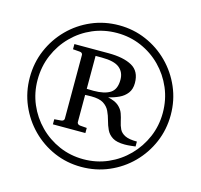

<svg xmlns="http://www.w3.org/2000/svg" viewBox="-110 -857 1058 1012"><g transform="rotate(15 418.5 -350.5)"><path d="M803.2 -350.1Q803.2 -270.5 773.2 -200.4Q743.2 -130.4 690.2 -77.1Q637.2 -23.9 567.1 6.1Q497.1 36.1 417 36.1Q338.4 36.1 269 6.1Q199.7 -23.9 147 -77.1Q94.2 -130.4 64.2 -200.4Q34.2 -270.5 34.2 -350.1Q34.2 -430.2 64 -500Q93.8 -569.8 146.7 -623.3Q199.7 -676.8 269.5 -706.8Q339.4 -736.8 418.9 -736.8Q497.6 -736.8 567.1 -706.8Q636.7 -676.8 689.7 -623.5Q742.7 -570.3 772.9 -500.2Q803.2 -430.2 803.2 -350.1ZM759.8 -350.1Q759.8 -421.9 733.2 -484.4Q706.5 -546.9 659.7 -594.2Q612.8 -641.6 551 -668.2Q489.3 -694.8 418.9 -694.8Q348.6 -694.8 286.9 -668.5Q225.1 -642.1 178 -594.7Q130.9 -547.4 104 -484.4Q77.1 -421.4 77.1 -348.1Q77.1 -277.8 103.5 -216.1Q129.9 -154.3 176.8 -106.9Q223.6 -59.6 285.4 -32.7Q347.2 -5.9 418 -5.9Q488.8 -5.9 550.8 -33Q612.8 -60.1 659.7 -107.7Q706.5 -155.3 733.2 -217.5Q759.8 -279.8 759.8 -350.1ZM667 -142.1Q662.6 -141.6 643.6 -139.4Q624.5 -137.2 608.9 -137.2Q564.9 -137.2 542 -151.6Q519 -166 508.3 -188.7Q497.6 -211.4 491 -237.1Q484.4 -262.7 473.6 -285.4Q462.9 -308.1 440.2 -322.5Q417.5 -336.9 373 -336.9Q361.8 -336.9 351.6 -336.4Q341.3 -335.9 339.8 -335.9V-187Q339.8 -182.6 343.8 -178.2Q347.7 -173.8 355 -172.9L393.1 -169.9V-142.1H215.8V-169.9L253.9 -172.9Q261.7 -173.8 265.4 -178.2Q269 -182.6 269 -187V-535.2Q269 -539.6 265.4 -543.9Q261.7 -548.3 253.9 -548.8L215.8 -551.8V-580.1H401.9Q483.9 -580.1 530.5 -554.2Q577.1 -528.3 577.1 -463.9Q577.1 -430.2 560.5 -408.4Q543.9 -386.7 517.3 -374.3Q490.7 -361.8 460 -355Q500 -346.2 519 -329.3Q538.1 -312.5 545.7 -291.3Q553.2 -270 557.6 -248.8Q562 -227.5 570.8 -209.2Q579.6 -190.9 601.6 -179.9Q623.5 -168.9 667 -168.9ZM499 -460.9Q499 -502.4 470.2 -525.6Q441.4 -548.8 374 -548.8Q374 -548.8 366 -548.8Q357.9 -548.8 349.4 -548.8Q340.8 -548.8 339.8 -548.8V-369.1Q341.3 -369.1 355.2 -368.7Q369.1 -368.2 377 -368.2Q436.5 -368.2 467.8 -388.4Q499 -408.7 499 -460.9Z"/></g></svg>

Font: Charis
Style: Regular
Weight: 400
Designer: Walt Agee, Miriam Martin, Annie Olsen, Victor Gaultney, Lorna Priest, Alan Ward, Bob Hallissy, Martin Hosken, Sharon Cor
Foundry: SIL Global
Version: Version 7.000